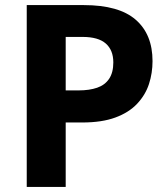

<svg xmlns="http://www.w3.org/2000/svg" viewBox="-20 -734 661 754"><path d="M309 -714Q447 -714 513 -656.5Q579 -599 579 -494Q579 -447 565 -404Q551 -361 518.5 -326.5Q486 -292 433 -272.5Q380 -253 303 -253H238V0H85V-714ZM304 -589H238V-379H289Q331 -379 361.5 -389.5Q392 -400 408.5 -424.5Q425 -449 425 -489Q425 -537 395.5 -563Q366 -589 304 -589Z"/></svg>

Font: Noto Sans Khmer
Style: Bold
Weight: 700
Version: Version 2.003